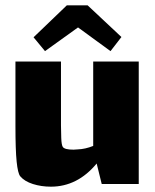

<svg xmlns="http://www.w3.org/2000/svg" viewBox="-20 -691 582 721"><path d="M501 -460V0H362L343 -77Q271 10 171 10Q135 10 103.5 0Q72 -10 56 -29Q47 -40 42.5 -84Q38 -128 38 -218V-460H209V-220Q209 -200 210 -173Q211 -146 216 -139Q223 -129 256 -129L272 -130Q300 -131 330 -143V-460ZM395 -499 273 -588 149 -499 106 -551 231 -671H309L436 -552Z"/></svg>

Font: Lalezar
Style: Regular
Weight: 400
Designer: Borna Izadpanah
Foundry: Borna Izadpanah
Version: Version 1.003